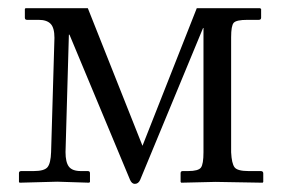

<svg xmlns="http://www.w3.org/2000/svg" viewBox="-20 -451 701 475"><path d="M43 -430.7H197.3L332.5 -90.3L466.8 -430.7H623.5L626 -428.7V-407.2Q626 -401.9 620.1 -401.9H592.3Q564.5 -401.9 558.1 -394.5Q551.8 -387.2 551.8 -358.9V-74.2Q553.2 -46.4 560.3 -37.1Q567.4 -27.8 594.7 -27.8H625Q631.3 -27.8 631.3 -22V-1L629.9 1L513.2 -1L428.2 1L426.8 -1V-22.5Q426.8 -27.8 432.1 -27.8H445.3Q470.7 -27.8 477.1 -36.4Q483.4 -44.9 483.4 -74.2V-381.8H482.4L326.7 -5.9Q322.3 3.9 313.5 3.9Q306.2 3.9 301.8 -5.9L151.9 -365.2H150.4L142.1 -74.7Q142.1 -49.8 150.4 -38.8Q158.7 -27.8 180.2 -27.8H197.3Q202.6 -27.8 202.6 -22.5V-1L200.7 1L121.6 -1.5L28.3 1L26.9 -1V-22.9Q26.9 -27.8 32.7 -27.8H63.5Q89.8 -27.8 97.7 -37.6Q105.5 -47.4 106.4 -74.7L114.7 -357.4Q114.7 -382.3 105.2 -392.1Q95.7 -401.9 75.7 -401.9H46.9Q41.5 -401.9 41.5 -407.2V-428.7Z"/></svg>

Font: Libertinage
Style: f
Weight: 400
Designer: OSP
Foundry: OSP
Version: Version 1.0; 2008; OFL relea